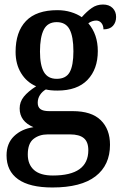

<svg xmlns="http://www.w3.org/2000/svg" viewBox="-20 -592 540 850"><path d="M9 96Q9 43 42 11Q75 -21 128 -29Q67 -55 67 -112Q67 -141 85.5 -164Q104 -187 140 -210Q98 -228 73.5 -268Q49 -308 49 -362Q49 -451 95 -499Q141 -547 234 -547Q266 -547 294 -538.5Q322 -530 342 -516Q364 -541 386 -556.5Q408 -572 436 -572Q463 -572 478.5 -556.5Q494 -541 494 -517Q494 -493 480 -477.5Q466 -462 438 -462Q438 -479 429 -490Q420 -501 406 -501Q388 -501 371 -489Q413 -440 413 -366Q413 -286 367.5 -238.5Q322 -191 234 -191Q203 -191 183 -196Q167 -187 157 -171.5Q147 -156 147 -137Q147 -118 159 -109Q171 -100 198 -100H302Q385 -100 426 -60Q467 -20 467 49Q467 139 403 188.5Q339 238 212 238Q111 238 60 201.5Q9 165 9 96ZM305 -365Q305 -430 288 -462Q271 -494 231 -494Q191 -494 174 -461Q157 -428 157 -364Q157 -303 174.5 -273Q192 -243 231 -243Q272 -243 288.5 -272.5Q305 -302 305 -365ZM371 73Q371 36 351 19.5Q331 3 290 3H191Q154 3 128.5 23Q103 43 103 92Q103 136 130.5 160.5Q158 185 214 185Q371 185 371 73Z"/></svg>

Font: Noto Serif NarrowSemiBold
Style: Regular
Weight: 600
Width: 4
Designer: Monotype Design Team
Foundry: Monotype Imaging Inc.
Version: Version 1.001